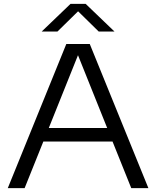

<svg xmlns="http://www.w3.org/2000/svg" viewBox="-20 -966 802 986"><path d="M20 0 320.5 -740H441L742 0H654L558 -239H202.5L106.5 0ZM230.5 -308.5H530.5L380.5 -682.5ZM194 -804 342 -946H420L568 -804H487L381 -908L275 -804Z"/></svg>

Font: Encode Sans Exp
Style: Regular
Weight: 400
Width: 7
Designer: Multiple Designers
Foundry: Impallari Type
Version: Version 3.002; ttfautohint (v1.8.3) -l 8 -r 50 -G 200 -x 14 